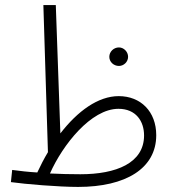

<svg xmlns="http://www.w3.org/2000/svg" viewBox="-20 -724 677 757"><path d="M288 13C476 13 596 -60 596 -191C596 -284 535 -345 448 -345C367 -345 286 -286 218 -198L200 -704H151L169 -124C154 -99 140 -72 127 -44C91 -46 58 -50 28 -54L23 -6C79 2 211 13 288 13ZM449 -464C468 -464 485 -480 485 -500C485 -520 468 -537 449 -537C428 -537 411 -520 411 -500C411 -480 428 -464 449 -464ZM447 -295C516 -295 548 -246 548 -190C548 -81 438 -37 297 -37C257 -37 216 -38 177 -40C227 -153 339 -295 447 -295Z"/></svg>

Font: Noto Sans Arabic ExtCond Light
Style: Regular
Weight: 300
Width: 2
Designer: Monotype Design Team, Nadine Chahine, Nizar Qandah and Khaled Hosny
Foundry: Monotype Imaging Inc.
Version: Version 2.012